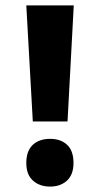

<svg xmlns="http://www.w3.org/2000/svg" viewBox="-20 -769 370 708"><path d="M229 -321H101L77 -749H252ZM77 -168Q77 -212 100.5 -234.5Q124 -257 165 -257Q204 -257 227.5 -235Q251 -213 251 -168Q251 -125 227 -103Q203 -81 165 -81Q126 -81 101.5 -103Q77 -125 77 -168Z"/></svg>

Font: Noto Sans Telugu UI Condensed ExtraBold
Style: Regular
Weight: 800
Width: 3
Designer: Jelle Bosma - Monotype Design Team
Foundry: Monotype Imaging Inc.
Version: Version 2.006; ttfautohint (v1.8.4.7-5d5b)